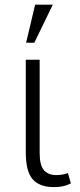

<svg xmlns="http://www.w3.org/2000/svg" viewBox="-20 -780 340 811"><path d="M147.5 -527.8V-133.8Q147.5 -81.1 165.8 -60.8Q184.1 -40.5 218.3 -40.5Q231.4 -40.5 242.4 -42.5Q253.4 -44.4 267.1 -48.8L279.3 -5.4Q262.2 3.4 245.1 6.8Q228 10.3 207.5 10.3Q146.5 10.3 117.7 -23.2Q88.9 -56.6 88.9 -136.2V-527.8ZM128.4 -760.3H203.1L125 -599.6H90.3Z"/></svg>

Font: Roboto Web
Style: Light
Weight: 300
Designer: Google
Version: Version 1.200310; 2013